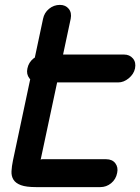

<svg xmlns="http://www.w3.org/2000/svg" viewBox="-20 -755 573 785"><path d="M414 -104Q439 -104 451.5 -87.5Q464 -71 459 -48Q454 -22 434.5 -6Q415 10 390 10H128Q87 10 65.5 2Q44 -6 35 -20.5Q26 -35 27 -55Q28 -75 33 -99L156 -678Q161 -703 180.5 -719Q200 -735 225 -735Q248 -735 261 -719Q274 -703 269 -678L146 -101Q147 -104 152 -104ZM138 -418Q113 -418 100 -435Q87 -452 92 -475Q97 -500 117 -516Q137 -532 162 -532H487Q510 -532 523.5 -516Q537 -500 532 -475Q527 -452 506.5 -435Q486 -418 463 -418Z"/></svg>

Font: VDS
Style: Bold Italic
Weight: 700
Designer: artmaker
Foundry: artmaker
Version: Version 1.000 2009 initial release